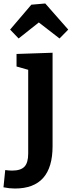

<svg xmlns="http://www.w3.org/2000/svg" viewBox="-79 -841 412 1103"><path d="M101 -814 181 -821 313 -671 263 -620 144 -712 28 -620 -21 -671ZM16 -459V-531L223 -538V-1Q223 242 7 242Q-25 242 -59 235L-49 136Q-26 139 -9 139Q40 139 61.5 116.5Q83 94 83 41V-440Z"/></svg>

Font: Bitter Pro
Style: Bold
Weight: 700
Designer: Sol Matas, and Bitter project Authors
Foundry: Sol Matas
Version: Version 1.010